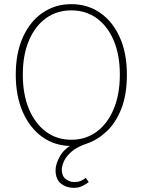

<svg xmlns="http://www.w3.org/2000/svg" viewBox="-20 -692 688 926"><path d="M336 214Q300 214 274 193.5Q248 173 248 128Q248 99 270 60Q292 21 346 -4L324 12Q246 12 185.5 -30.5Q125 -73 90.5 -150.5Q56 -228 56 -332Q56 -436 90.5 -512.5Q125 -589 185.5 -630.5Q246 -672 324 -672Q402 -672 462.5 -630.5Q523 -589 557.5 -512.5Q592 -436 592 -332Q592 -235 565 -167Q538 -99 494 -58Q450 -17 400 0Q352 16 325.5 39Q299 62 288.5 85.5Q278 109 278 126Q278 157 297 171.5Q316 186 338 186Q355 186 368 181Q381 176 394 166L408 186Q396 196 377.5 205Q359 214 336 214ZM324 -18Q394 -18 446.5 -57Q499 -96 528.5 -166.5Q558 -237 558 -332Q558 -427 528.5 -496.5Q499 -566 446.5 -604Q394 -642 324 -642Q254 -642 201.5 -604Q149 -566 119.5 -496.5Q90 -427 90 -332Q90 -237 119.5 -166.5Q149 -96 201.5 -57Q254 -18 324 -18Z"/></svg>

Font: SourceSans3VF
Style: Regular
Weight: 200
Designer: Paul D. Hunt
Foundry: Adobe
Version: Version 3.052;hotconv 1.1.0;makeotfexe 2.6.0